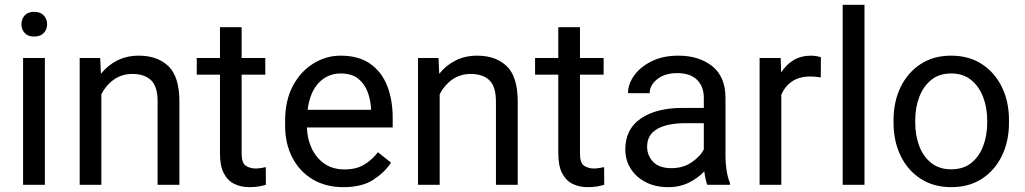

<svg xmlns="http://www.w3.org/2000/svg" viewBox="-20 -770 4269 800"><path d="M69.3 -668.5Q69.3 -690.4 82.8 -705.6Q96.2 -720.7 122.6 -720.7Q148.4 -720.7 162.4 -705.6Q176.3 -690.4 176.3 -668.5Q176.3 -647.5 162.4 -632.6Q148.4 -617.7 122.6 -617.7Q96.2 -617.7 82.8 -632.6Q69.3 -647.5 69.3 -668.5ZM167 -528.3V0H76.2V-528.3Z M531.2 -461.9Q487.8 -461.9 454.6 -438.5Q421.4 -415 402.3 -377.4V0H312V-528.3H397.5L400.4 -462.4Q428.7 -498 468.8 -518.1Q508.8 -538.1 558.1 -538.1Q636.2 -538.1 681.9 -494.1Q727.5 -450.2 727.5 -346.2V0H636.7V-347.2Q636.7 -409.2 609.6 -435.5Q582.5 -461.9 531.2 -461.9Z M1085.4 -528.3V-459H986.8V-130.9Q986.8 -90.3 1004.6 -79.1Q1022.5 -67.9 1044.9 -67.9Q1056.2 -67.9 1068.6 -70.1Q1081.1 -72.3 1087.4 -73.7L1087.9 0Q1077.1 3.4 1059.8 6.6Q1042.5 9.8 1018.1 9.8Q984.9 9.8 957 -3.4Q929.2 -16.6 912.8 -47.6Q896.5 -78.6 896.5 -131.3V-459H799.8V-528.3H896.5V-656.7H986.8V-528.3Z M1410.6 9.8Q1336.9 9.8 1282.5 -22.9Q1228 -55.7 1198 -113.5Q1168 -171.4 1168 -245.6V-266.1Q1168 -352.5 1200.9 -413.3Q1233.9 -474.1 1286.9 -506.1Q1339.8 -538.1 1398.9 -538.1Q1474.6 -538.1 1522.7 -504.2Q1570.8 -470.2 1593.5 -411.9Q1616.2 -353.5 1616.2 -279.3V-238.8H1258.8Q1260.3 -190.4 1279.3 -150.6Q1298.3 -110.8 1332.8 -87.4Q1367.2 -64 1415.5 -64Q1463.4 -64 1496.6 -83.5Q1529.8 -103 1554.7 -135.7L1609.4 -92.3Q1584 -53.2 1536.6 -21.7Q1489.3 9.8 1410.6 9.8ZM1398.9 -463.9Q1345.2 -463.9 1308.1 -424.8Q1271 -385.7 1261.7 -312.5H1525.9V-319.3Q1523.9 -354.5 1511.5 -387.7Q1499 -420.9 1472.2 -442.4Q1445.3 -463.9 1398.9 -463.9Z M1940.9 -461.9Q1897.5 -461.9 1864.3 -438.5Q1831.1 -415 1812 -377.4V0H1721.7V-528.3H1807.1L1810.1 -462.4Q1838.4 -498 1878.4 -518.1Q1918.5 -538.1 1967.8 -538.1Q2045.9 -538.1 2091.6 -494.1Q2137.2 -450.2 2137.2 -346.2V0H2046.4V-347.2Q2046.4 -409.2 2019.3 -435.5Q1992.2 -461.9 1940.9 -461.9Z M2495.1 -528.3V-459H2396.5V-130.9Q2396.5 -90.3 2414.3 -79.1Q2432.1 -67.9 2454.6 -67.9Q2465.8 -67.9 2478.3 -70.1Q2490.7 -72.3 2497.1 -73.7L2497.6 0Q2486.8 3.4 2469.5 6.6Q2452.1 9.8 2427.7 9.8Q2394.5 9.8 2366.7 -3.4Q2338.9 -16.6 2322.5 -47.6Q2306.2 -78.6 2306.2 -131.3V-459H2209.5V-528.3H2306.2V-656.7H2396.5V-528.3Z M2927.2 0Q2922.9 -9.8 2919.7 -24.7Q2916.5 -39.6 2914.6 -55.7Q2889.2 -28.8 2851.1 -9.5Q2813 9.8 2764.2 9.8Q2710.4 9.8 2670.2 -11.2Q2629.9 -32.2 2607.7 -67.6Q2585.4 -103 2585.4 -147Q2585.4 -231.9 2649.9 -276.1Q2714.4 -320.3 2823.2 -320.3H2912.6V-362.3Q2912.6 -409.2 2884.5 -437.3Q2856.4 -465.3 2801.3 -465.3Q2750 -465.3 2718.5 -440.2Q2687 -415 2687 -381.8H2596.7Q2596.7 -419.9 2622.6 -455.8Q2648.4 -491.7 2695.6 -514.9Q2742.7 -538.1 2806.6 -538.1Q2892.6 -538.1 2947.8 -494.1Q3002.9 -450.2 3002.9 -361.3V-115.2Q3002.9 -88.9 3007.6 -59.1Q3012.2 -29.3 3021.5 -7.8V0ZM2777.3 -69.3Q2826.2 -69.3 2862.1 -93.8Q2897.9 -118.2 2912.6 -147.9V-256.8H2837.9Q2760.3 -256.8 2718.3 -232.7Q2676.3 -208.5 2676.3 -159.2Q2676.3 -121.6 2701.7 -95.5Q2727.1 -69.3 2777.3 -69.3Z M3400.4 -531.2 3399.9 -447.3Q3379.9 -451.2 3356 -451.2Q3309.6 -451.2 3279.8 -430.4Q3250 -409.7 3235.4 -375V0H3145V-528.3H3232.9L3234.9 -467.8Q3254.9 -500 3285.9 -519Q3316.9 -538.1 3360.4 -538.1Q3370.1 -538.1 3382.8 -535.9Q3395.5 -533.7 3400.4 -531.2Z M3582 -750V0H3491.2V-750Z M3703.1 -258.3V-269.5Q3703.1 -346.2 3732.4 -406.7Q3761.7 -467.3 3815.4 -502.7Q3869.1 -538.1 3942.9 -538.1Q4017.6 -538.1 4071.5 -502.7Q4125.5 -467.3 4154.8 -406.7Q4184.1 -346.2 4184.1 -269.5V-258.3Q4184.1 -182.1 4154.8 -121.3Q4125.5 -60.5 4071.8 -25.4Q4018.1 9.8 3943.8 9.8Q3869.6 9.8 3815.7 -25.4Q3761.7 -60.5 3732.4 -121.3Q3703.1 -182.1 3703.1 -258.3ZM3793.5 -269.5V-258.3Q3793.5 -206.1 3810.1 -161.9Q3826.7 -117.7 3860.1 -91.1Q3893.6 -64.5 3943.8 -64.5Q3993.7 -64.5 4026.9 -91.1Q4060.1 -117.7 4076.7 -161.9Q4093.3 -206.1 4093.3 -258.3V-269.5Q4093.3 -321.3 4076.4 -365.5Q4059.6 -409.7 4026.4 -436.8Q3993.2 -463.9 3942.9 -463.9Q3893.1 -463.9 3859.9 -436.8Q3826.7 -409.7 3810.1 -365.5Q3793.5 -321.3 3793.5 -269.5Z"/></svg>

Font: Vazirmatn RD UI FD
Style: Regular
Weight: 400
Designer: Saber Rastikerdar
Foundry: Saber Rastikerdar
Version: Version 33.003